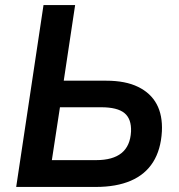

<svg xmlns="http://www.w3.org/2000/svg" viewBox="-20 -739 708 759"><path d="M44 0 152 -719H277L232 -420H400Q476 -420 526 -395.5Q576 -371 599.5 -327Q623 -283 620 -220Q616 -147 585 -98Q554 -49 497 -24.5Q440 0 359 0ZM185 -106H360Q426 -106 460.5 -134Q495 -162 498 -219Q500 -269 472 -292Q444 -315 380 -315H217Z"/></svg>

Font: Nunitoga
Style: Bold Italic
Weight: 700
Italic angle: -9°
Designer: Vernon Adams
Foundry: Vernon Adams
Version: Version 1.0